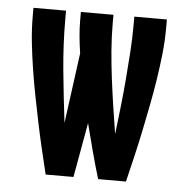

<svg xmlns="http://www.w3.org/2000/svg" viewBox="-43 -562 587 605"><g transform="rotate(5 250.0 -260.0)"><path d="M123 0Q113 -41 103.5 -81.5Q94 -122 85.5 -163Q77 -204 69 -245Q61 -286 54.5 -327.5Q48 -369 43.5 -410.5Q39 -452 39 -494V-520H142V-494Q142 -412 150 -330.5Q158 -249 168 -167L198 -390Q194 -416 191.5 -442Q189 -468 189 -494V-520H292V-494Q292 -450 295.5 -406.5Q299 -363 304.5 -319.5Q310 -276 316.5 -232.5Q323 -189 330 -146Q335 -189 340 -232.5Q345 -276 348.5 -319.5Q352 -363 355 -406.5Q358 -450 358 -494V-520H461V-494Q461 -452 456.5 -410.5Q452 -369 445.5 -327.5Q439 -286 431 -245Q423 -204 414.5 -163Q406 -122 396.5 -81.5Q387 -41 377 0H289Q276 -43 264.5 -86.5Q253 -130 242 -173L211 0Z"/></g></svg>

Font: Iosevka Custom
Style: Bold
Weight: 700
Monospace: yes
Designer: Belleve Invis
Foundry: Belleve Invis
Version: Version 30.3.3; ttfautohint (v1.8.3)